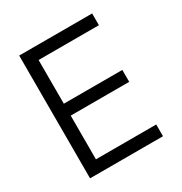

<svg xmlns="http://www.w3.org/2000/svg" viewBox="-160 -800 874 921"><g transform="rotate(-30 277.0 -340.0)"><path d="M75 0V-680H479V-615H145V-373H469V-307H145V-65H479V0Z"/></g></svg>

Font: Glacial Indifference
Style: Regular
Weight: 400
Designer: Alfredo Marco Pradil
Version: Version 1.00